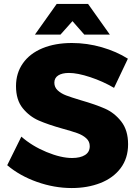

<svg xmlns="http://www.w3.org/2000/svg" viewBox="-20 -930 686 961"><path d="M16.1 0ZM325.2 -564.9Q291 -564.9 271.5 -552.5Q252 -540 252 -516.1Q252 -493.2 269 -477.5Q286.1 -461.9 311 -452.4Q335.9 -442.9 384.8 -428.2Q458 -407.2 505.6 -386.2Q553.2 -365.2 587.2 -321.5Q621.1 -277.8 621.1 -208Q621.1 -138.2 584 -88.6Q546.9 -39.1 482.4 -13.9Q418 11.2 338.9 11.2Q252 11.2 165.5 -19.3Q79.1 -49.8 16.1 -103L86.9 -246.1Q140.1 -199.2 212.6 -169.2Q285.2 -139.2 340.8 -139.2Q381.8 -139.2 405.5 -154.1Q429.2 -168.9 429.2 -198.2Q429.2 -222.2 411.6 -238Q394 -253.9 367.4 -263.4Q340.8 -272.9 293 -286.1Q221.2 -306.2 174.1 -326.7Q127 -347.2 93.5 -388.7Q60.1 -430.2 60.1 -499Q60.1 -564 94.5 -613Q128.9 -662.1 192.4 -688.5Q255.9 -714.8 339.8 -714.8Q416 -714.8 490 -693.4Q564 -671.9 620.1 -636.2L550.8 -490.2Q495.1 -522.9 431.6 -543.9Q368.2 -564.9 325.2 -564.9ZM529.8 -756.8H401.9L342.8 -824.2L282.7 -756.8H154.8L263.7 -910.2H420.9Z"/></svg>

Font: Argentum Sans
Style: Bold
Weight: 700
Designer: Julieta Ulanovsky (Modified by Cristiano Sobral)
Foundry: Julieta Ulanovsky
Version: Version 1.000; ttfautohint (v1.5.65-e2d9)